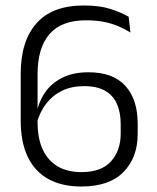

<svg xmlns="http://www.w3.org/2000/svg" viewBox="-20 -669 571 700"><path d="M276 11Q206 11 156.5 -16.2Q107 -43.5 81.2 -97Q55.5 -150.5 55.5 -230V-400.5Q55.5 -519 113 -584Q170.5 -649 285 -649Q343.5 -649 383 -636.2Q422.5 -623.5 449 -608L455.5 -550.5Q434.5 -563.5 411 -573.5Q387.5 -583.5 359 -589.2Q330.5 -595 293.5 -595Q204 -595 160.5 -544.8Q117 -494.5 117 -399V-224Q117 -163.5 136.2 -123Q155.5 -82.5 191 -62Q226.5 -41.5 277 -41.5Q350 -41.5 385 -81Q420 -120.5 420 -181.5V-216.5Q420 -259.5 406.2 -290.5Q392.5 -321.5 363 -338.2Q333.5 -355 286.5 -355Q241.5 -355 207 -338.5Q172.5 -322 149 -291.8Q125.5 -261.5 114 -220.5L105.5 -272.5H117Q127 -310 150.2 -340Q173.5 -370 211.8 -387.8Q250 -405.5 303 -405.5Q392 -405.5 437 -356Q482 -306.5 482 -218V-181Q482 -94.5 430.2 -41.8Q378.5 11 276 11Z"/></svg>

Font: Anek Gujarati Light
Style: Regular
Weight: 300
Designer: Mrunmayee Ghaisas (Gujarati), Yesha Goshar (Latin)
Foundry: Ek Type
Version: Version 1.003